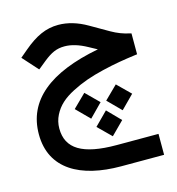

<svg xmlns="http://www.w3.org/2000/svg" viewBox="-110 -500 862 935"><g transform="rotate(-15 321.0 -32.5)"><path d="M305.2 77.6 370.1 11.7 305.2 -52.7 239.7 11.7ZM423.8 -240.2C170.4 -191.9 39.1 -84.5 39.1 85.4C39.1 261.7 182.6 339.4 385.7 339.4H602.5V233.9H391.6C220.2 233.9 142.6 186 142.6 84C142.6 60.1 147.9 38.1 158.2 17.6C178.7 -23.4 210.9 -52.2 261.2 -78.1C311.5 -104 359.4 -120.6 422.4 -135.7C454.1 -143.1 482.9 -149.4 509.3 -153.8C535.2 -158.2 563.5 -162.6 593.8 -166.5L602.1 -167.5V-272.9L594.2 -274.9C564 -281.2 534.2 -292.5 504.4 -309.6L412.1 -362.8C363.3 -391.1 314.9 -405.3 267.6 -405.3C205.1 -405.3 152.8 -380.9 90.8 -328.6L53.2 -296.9L122.6 -219.7L129.9 -225.1L164.1 -252.9C202.6 -283.2 229.5 -296.4 270.5 -296.4C304.2 -296.4 341.8 -285.2 383.3 -262.2ZM463.9 77.6 529.3 11.7 463.9 -52.7 398.4 11.7ZM384.8 187.5 449.2 123 384.8 57.1 319.3 123Z"/></g></svg>

Font: Shabnam Medium
Style: Regular
Weight: 500
Foundry: DejaVu fonts team - Redesigned by Saber Rastikerdar - Based on Vazir font
Version: Version 5.0.1